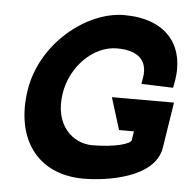

<svg xmlns="http://www.w3.org/2000/svg" viewBox="-47 -636 676 693"><g transform="rotate(5 291.5 -289.5)"><path d="M52 -290C25 -118 108 11 281 11C361 11 538 -13 556 -125L582 -291H357L393 -175H447L442 -143C440 -129 384 -112 301 -112C232 -112 160 -172 179 -290C194 -385 272 -468 361 -468C435 -468 473 -435 463 -372L459 -348L574 -344L579 -370C600 -501 527 -590 376 -590C241 -590 79 -463 52 -290Z"/></g></svg>

Font: Charger Pro
Style: UltraObl
Weight: 900
Designer: Jasper
Foundry: Cannot Into Space Fonts
Version: Version 1.09